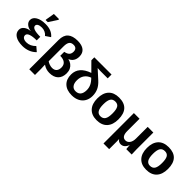

<svg xmlns="http://www.w3.org/2000/svg" viewBox="157 -1920 3287 3287"><g transform="rotate(45 1800.5 -276.5)"><path d="M307.6 -82Q399.4 -82 473.6 -158.7L553.2 -90.3Q504.4 -40 440.2 -15.1Q376 9.8 303.2 9.8Q190.9 9.8 127.4 -31.2Q64 -72.3 64 -145Q64 -196.8 109.6 -231.9Q155.3 -267.1 224.1 -272.5V-273.4Q161.6 -279.8 120.8 -314.7Q80.1 -349.6 80.1 -396.5Q80.1 -460 145.5 -499Q210.9 -538.1 320.8 -538.1Q471.2 -538.1 545.4 -445.8L456.5 -385.7Q433.6 -416 396.7 -433.3Q359.9 -450.7 318.8 -450.7Q267.1 -450.7 238.8 -434.3Q210.4 -418 210.4 -391.1Q210.4 -355 258.3 -336.7Q306.2 -318.4 409.7 -318.4V-231.9Q312 -231.9 258.5 -211.9Q205.1 -191.9 205.1 -153.3Q205.1 -119.6 232.7 -100.8Q260.3 -82 307.6 -82ZM271 -586.4V-602.5L297.4 -759.8H422.9V-741.7L322.3 -586.4Z M1171.9 -197.8Q1171.9 -98.6 1115.7 -44.4Q1059.6 9.8 955.6 9.8Q872.6 9.8 807.6 -36.1H803.2Q807.1 8.3 807.1 62.5V207.5H669.4V-501.5Q669.4 -617.2 730.2 -670.9Q791 -724.6 911.6 -724.6Q1014.6 -724.6 1069.1 -680.9Q1123.5 -637.2 1123.5 -554.2Q1123.5 -432.6 1019.5 -388.2Q1064.5 -378.9 1099.1 -353.3Q1133.8 -327.6 1152.8 -288.6Q1171.9 -249.5 1171.9 -197.8ZM1038.1 -204.6Q1038.1 -265.6 997.3 -297.9Q956.5 -330.1 881.3 -330.1V-426.8Q939.9 -437.5 966.8 -465.1Q993.7 -492.7 993.7 -541.5Q993.7 -582 972.7 -603.8Q951.7 -625.5 911.1 -625.5Q856 -625.5 831.5 -591.8Q807.1 -558.1 807.1 -483.9V-124.5Q830.1 -106.9 863.3 -95.5Q896.5 -84 928.2 -84Q982.4 -84 1010.3 -115.5Q1038.1 -147 1038.1 -204.6Z M1618.2 -237.8Q1618.2 -291.5 1595.9 -339.8Q1573.7 -388.2 1521 -440.9Q1452.1 -416.5 1415.5 -364Q1378.9 -311.5 1378.9 -234.9Q1378.9 -164.1 1409.2 -125Q1439.5 -85.9 1494.1 -85.9Q1554.7 -85.9 1586.4 -124Q1618.2 -162.1 1618.2 -237.8ZM1553.7 -631.8 1481.9 -635.3 1639.6 -492.2Q1703.6 -434.1 1731.7 -372.3Q1759.8 -310.5 1759.8 -235.8Q1759.8 -163.6 1728.3 -107.7Q1696.8 -51.8 1636.7 -21Q1576.7 9.8 1496.6 9.8Q1373.5 9.8 1305.4 -54.9Q1237.3 -119.6 1237.3 -234.9Q1237.3 -421.4 1464.4 -499.5L1312 -652.8V-724.6H1728.5V-631.8Z M2355.5 -264.6Q2355.5 -133.3 2289.1 -61.8Q2222.7 9.8 2098.1 9.8Q1978 9.8 1911.6 -61.8Q1845.2 -133.3 1845.2 -264.6Q1845.2 -395.5 1911.1 -466.8Q1977.1 -538.1 2101.1 -538.1Q2355.5 -538.1 2355.5 -264.6ZM2211.9 -264.6Q2211.9 -358.4 2187 -401.1Q2162.1 -443.8 2103 -443.8Q2042.5 -443.8 2015.9 -400.9Q1989.3 -357.9 1989.3 -264.6Q1989.3 -170.4 2016.4 -127.2Q2043.5 -84 2096.7 -84Q2157.2 -84 2184.6 -126.7Q2211.9 -169.4 2211.9 -264.6Z M2810.1 0Q2809.6 -5.9 2808.3 -16.6Q2807.1 -27.3 2806.2 -40.3Q2805.2 -53.2 2804.4 -66.4Q2803.7 -79.6 2803.7 -89.8H2802.2Q2764.2 9.8 2682.1 9.8Q2656.7 9.8 2635.5 -2Q2614.3 -13.7 2603 -34.2H2601.1Q2603 -13.2 2603 22V207.5H2465.8V-528.3H2603V-232.9Q2603 -94.2 2692.9 -94.2Q2740.2 -94.2 2770 -135Q2799.8 -175.8 2799.8 -246.1V-528.3H2937V-118.2Q2937 -54.7 2940.9 0Z M3555.7 -264.6Q3555.7 -133.3 3489.3 -61.8Q3422.9 9.8 3298.3 9.8Q3178.2 9.8 3111.8 -61.8Q3045.4 -133.3 3045.4 -264.6Q3045.4 -395.5 3111.3 -466.8Q3177.2 -538.1 3301.3 -538.1Q3555.7 -538.1 3555.7 -264.6ZM3412.1 -264.6Q3412.1 -358.4 3387.2 -401.1Q3362.3 -443.8 3303.2 -443.8Q3242.7 -443.8 3216.1 -400.9Q3189.5 -357.9 3189.5 -264.6Q3189.5 -170.4 3216.6 -127.2Q3243.7 -84 3296.9 -84Q3357.4 -84 3384.8 -126.7Q3412.1 -169.4 3412.1 -264.6Z"/></g></svg>

Font: Liberation Mono
Style: Bold
Weight: 700
Monospace: yes
Designer: Steve Matteson
Foundry: Ascender Corporation
Version: Version 2.1.5